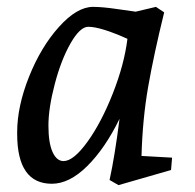

<svg xmlns="http://www.w3.org/2000/svg" viewBox="-20 -524 569 559"><path d="M131 11Q30 11 30 -134Q30 -136 30 -139Q30 -214 64.5 -300.5Q99 -387 151.5 -445.5Q204 -504 251 -504Q278 -504 322 -497.5Q366 -491 375 -490L434 -504L458 -488Q428 -366 411.5 -272Q395 -178 392 -70L481 -65L478 -29L325 15L299 0Q314 -68 328 -178Q286 -92 234 -40.5Q182 11 131 11ZM165 -55Q194 -55 234.5 -111Q275 -167 308.5 -252Q342 -337 351 -411Q273 -446 237 -446Q213 -446 185.5 -398Q158 -350 139.5 -279.5Q121 -209 121 -158.5Q121 -108 133 -81.5Q145 -55 165 -55Z"/></svg>

Font: Andada
Style: Italic
Weight: 400
Italic angle: -8.29999°
Designer: Carolina Giovagnoli
Foundry: Carolina Giovagnoli
Version: Version 1.003